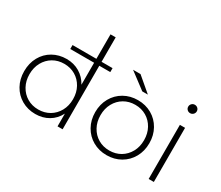

<svg xmlns="http://www.w3.org/2000/svg" viewBox="-146 -1243 1847 1604"><g transform="rotate(30 777.5 -441.5)"><path d="M570 -887V0H521V-123Q490 -62 434 -29Q378 4 307 4Q234 4 175 -30Q116 -64 82.5 -124Q49 -184 49 -261Q49 -338 82.5 -398.5Q116 -459 175 -492.5Q234 -526 307 -526Q377 -526 432.5 -493Q488 -460 520 -401V-887ZM310 -41Q370 -41 417.5 -69Q465 -97 492.5 -147Q520 -197 520 -261Q520 -325 492.5 -375Q465 -425 417.5 -453Q370 -481 310 -481Q250 -481 202.5 -453Q155 -425 127.5 -375Q100 -325 100 -261Q100 -197 127.5 -147Q155 -97 202.5 -69Q250 -41 310 -41ZM290 -651H676V-613H290Z M995 4Q921 4 861.5 -30Q802 -64 768 -124.5Q734 -185 734 -261Q734 -337 768 -397.5Q802 -458 861.5 -492Q921 -526 995 -526Q1069 -526 1128.5 -492Q1188 -458 1222 -397.5Q1256 -337 1256 -261Q1256 -185 1222 -124.5Q1188 -64 1128.5 -30Q1069 4 995 4ZM995 -41Q1055 -41 1102.5 -69Q1150 -97 1177.5 -147Q1205 -197 1205 -261Q1205 -325 1177.5 -375Q1150 -425 1102.5 -453Q1055 -481 995 -481Q935 -481 887.5 -453Q840 -425 812.5 -375Q785 -325 785 -261Q785 -197 812.5 -147Q840 -97 887.5 -69Q935 -41 995 -41ZM831 -725H903L1042 -607H988Z M1400 -522H1450V0H1400ZM1425 -649Q1408 -649 1396 -660.5Q1384 -672 1384 -689Q1384 -706 1396 -718Q1408 -730 1425 -730Q1442 -730 1454 -718.5Q1466 -707 1466 -690Q1466 -673 1454 -661Q1442 -649 1425 -649Z"/></g></svg>

Font: Hilab Light
Style: Regular
Weight: 300
Designer: Cristianderson Lima
Foundry: Cristianderson
Version: Version 1.0